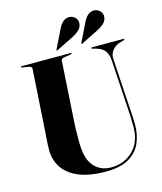

<svg xmlns="http://www.w3.org/2000/svg" viewBox="-131 -998 932 1104"><g transform="rotate(-15 335.0 -445.5)"><path d="M576.5 -307 558.5 -601.5Q556 -635 540.2 -655.8Q524.5 -676.5 491 -686L468 -692Q462.5 -694 462.5 -696.5Q462.5 -700 467 -700H655.5Q660.5 -700 660.5 -696.5Q660.5 -693.5 654.5 -692L633.5 -686Q603.5 -677 585.5 -655Q567.5 -633 569.5 -603L587.5 -312Q589.5 -285 591 -258.5Q592.5 -232 592.5 -204.5Q592.5 -145 570.2 -96Q548 -47 497.8 -18Q447.5 11 363 11Q264.5 11 201.2 -15.5Q138 -42 107.5 -88.2Q77 -134.5 77 -194Q77 -208 78.2 -230.8Q79.5 -253.5 81.2 -276.5Q83 -299.5 84 -315.5L106.5 -672Q107 -683 85 -686.5L51 -692Q44 -693 44 -696.5Q44 -700 49.5 -700H340.5Q346 -700 346 -696.5Q346 -693 339 -692L302 -686.5Q281.5 -683 281 -671.5L259 -319Q256.5 -280.5 256.2 -248Q256 -215.5 256 -193.5Q256 -93.5 294.8 -49Q333.5 -4.5 396.5 -4.5Q476.5 -4.5 528.5 -56Q580.5 -107.5 580.5 -198Q580.5 -234.5 579.2 -259.8Q578 -285 576.5 -307ZM321.5 -849.5Q347 -903 386 -902Q406 -901.5 420.2 -888Q434.5 -874.5 434 -855.5Q433.5 -830.5 416.2 -814.2Q399 -798 377 -787L272.5 -735Q269 -733 267.5 -735Q266 -736.5 268 -740.5ZM469 -849.5Q495 -903 533.5 -902Q554 -901.5 568 -888Q582 -874.5 582 -855.5Q581.5 -830.5 564 -814.2Q546.5 -798 524.5 -787L420 -735Q417 -733 415 -735Q413.5 -736.5 416 -740.5Z"/></g></svg>

Font: Fraunces 144pt S000
Style: Bold
Weight: 700
Version: Version 1.000; ttfautohint (v1.8.3)